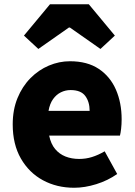

<svg xmlns="http://www.w3.org/2000/svg" viewBox="-20 -872 636 906"><path d="M330 14Q248 14 182.5 -21.5Q117 -57 78.5 -124Q40 -191 40 -285Q40 -354 62.5 -409Q85 -464 123.5 -503Q162 -542 210.5 -562.5Q259 -583 310 -583Q392 -583 446 -547Q500 -511 527 -449Q554 -387 554 -309Q554 -285 551.5 -264Q549 -243 546 -232H212Q220 -193 240 -169Q260 -145 289 -133.5Q318 -122 354 -122Q385 -122 414 -131Q443 -140 474 -158L533 -51Q489 -20 434.5 -3Q380 14 330 14ZM209 -349H403Q403 -391 382.5 -419Q362 -447 313 -447Q289 -447 267.5 -436.5Q246 -426 230.5 -404.5Q215 -383 209 -349ZM93 -704 216 -852H399L522 -704L454 -641L310 -742H305L161 -641Z"/></svg>

Font: Noto Sans SC Thin Black
Style: Regular
Weight: 900
Version: Version 2.004-H2;hotconv 1.0.118;makeotfexe 2.5.65603